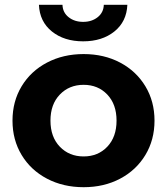

<svg xmlns="http://www.w3.org/2000/svg" viewBox="-20 -771 695 799"><path d="M32 -269Q32 -349 70 -412Q108 -475 175.5 -510.5Q243 -546 328 -546Q413 -546 480 -510.5Q547 -475 585 -412Q623 -349 623 -269Q623 -189 585 -126Q547 -63 480 -27.5Q413 8 328 8Q243 8 175.5 -27.5Q108 -63 70 -126Q32 -189 32 -269ZM465 -269Q465 -337 426.5 -377.5Q388 -418 328 -418Q268 -418 229 -377.5Q190 -337 190 -269Q190 -201 229 -160.5Q268 -120 328 -120Q388 -120 426.5 -160.5Q465 -201 465 -269ZM142 -751H240Q241 -719 265.5 -699.5Q290 -680 326 -680Q362 -680 386.5 -699.5Q411 -719 412 -751H510Q507 -681 456 -640Q405 -599 326 -599Q247 -599 196 -640Q145 -681 142 -751Z"/></svg>

Font: Idrija
Style: Bold
Weight: 700
Designer: Julieta Ulanovsky
Foundry: Julieta Ulanovsky
Version: Version 7.200